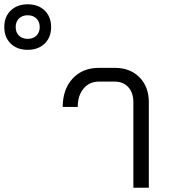

<svg xmlns="http://www.w3.org/2000/svg" viewBox="-256 -874 793 894"><path d="M-236 -748Q-236 -796 -206 -825Q-176 -854 -127 -854Q-78 -854 -48 -825Q-18 -796 -18 -748Q-18 -700 -48 -671Q-78 -642 -127 -642Q-176 -642 -206 -671Q-236 -700 -236 -748ZM-71 -748Q-71 -773 -86.5 -788Q-102 -803 -127 -803Q-152 -803 -167.5 -788Q-183 -773 -183 -748Q-183 -723 -167.5 -708Q-152 -693 -127 -693Q-102 -693 -86.5 -708Q-71 -723 -71 -748ZM365 -398Q365 -442 341.5 -468Q318 -494 279 -494H204Q160 -494 133 -461.5Q106 -429 106 -376H36Q36 -458 82 -508Q128 -558 204 -558H279Q350 -558 393.5 -514Q437 -470 437 -398V0H365Z"/></svg>

Font: Bai Jamjuree
Style: Regular
Weight: 400
Designer: Katatrad Aksorn Co.,Ltd.
Foundry: Cadson Demak Co.,Ltd.
Version: Version 1.000; ttfautohint (v1.6)